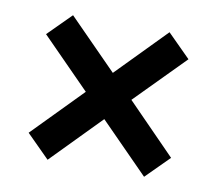

<svg xmlns="http://www.w3.org/2000/svg" viewBox="-55 -552 605 535"><g transform="rotate(10 247.5 -284.5)"><path d="M449 -424 312 -285 449 -145 384 -80 247 -219 111 -80 46 -145 183 -285 46 -424 111 -489 248 -350 384 -489Z"/></g></svg>

Font: Placeholder Sans Medium
Style: Regular
Weight: 500
Designer: The Branx Europe S.L
Version: Version 1.006;Fontself Maker 3.5.7